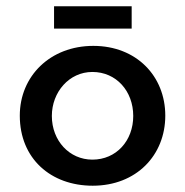

<svg xmlns="http://www.w3.org/2000/svg" viewBox="-20 -581 589 611"><path d="M152 -561V-490H399V-561ZM43 -213C43 -76 142 10 275 10C414 10 506 -87 506 -213C506 -339 414 -435 277 -435C140 -435 43 -339 43 -213ZM145 -212C145 -288 200 -352 274 -352C350 -352 404 -291 404 -212C404 -133 350 -73 274 -73C201 -73 145 -133 145 -212Z"/></svg>

Font: Reem Kufi
Style: Regular
Weight: 400
Designer: Khaled Hosny
Version: Version 0.007